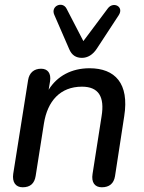

<svg xmlns="http://www.w3.org/2000/svg" viewBox="-20 -786 608 813"><path d="M76 7C108 7 126 -9 131 -41L166 -263C181 -358 235 -419 327 -419C397 -419 424 -377 410 -293L372 -50C366 -14 381 7 411 7C443 7 462 -9 467 -40L506 -294C528 -433 467 -497 359 -497C283 -497 222 -464 186 -406L192 -442C197 -476 182 -495 154 -495C124 -495 104 -478 99 -447L36 -50C31 -15 46 7 76 7ZM327 -541C351 -541 373 -554 390 -580L483 -722C506 -758 460 -781 437 -751L333 -612L262 -749C245 -783 193 -761 210 -723L273 -578C284 -552 302 -541 327 -541Z"/></svg>

Font: SN Pro Medium
Style: Italic
Weight: 400
Italic angle: -9°
Designer: Tobias Whetton
Foundry: Supernotes
Version: Version 1.001;Glyphs 3.2 (3249)